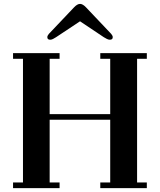

<svg xmlns="http://www.w3.org/2000/svg" viewBox="-20 -966 821 986"><path d="M223 -775Q223 -780 225.5 -784Q228 -788 231 -792L360 -928Q377 -946 391 -946Q405 -946 422 -928L551 -792Q554 -788 556.5 -784Q559 -780 559 -775Q559 -762 544 -762Q537 -762 529 -766Q521 -770 513 -775L392 -856H390L268 -775Q260 -770 252.5 -766Q245 -762 238 -762Q223 -762 223 -775ZM47 0V-29H98V-664H47V-693H286V-664H235V-380H546V-664H495V-693H734V-664H684V-29H734V0H495V-29H546V-351H235V-29H286V0Z"/></svg>

Font: Monomakh
Style: Regular
Weight: 400
Version: Version 1.200; ttfautohint (v1.8.4.7-5d5b)